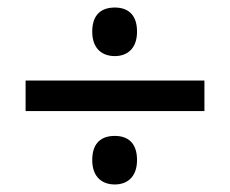

<svg xmlns="http://www.w3.org/2000/svg" viewBox="-20 -607 612 510"><path d="M285 -458C317 -458 344 -477 344 -523C344 -571 317 -587 285 -587C252 -587 225 -571 225 -523C225 -477 252 -458 285 -458ZM48 -312H523V-393H48ZM285 -117C317 -117 344 -136 344 -182C344 -230 317 -246 285 -246C252 -246 225 -230 225 -182C225 -136 252 -117 285 -117Z"/></svg>

Font: Noto Sans Bassa Vah Medium
Style: Regular
Weight: 500
Designer: Monotype Design Team
Foundry: Monotype Imaging Inc.
Version: Version 2.002